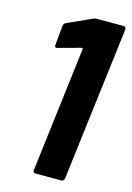

<svg xmlns="http://www.w3.org/2000/svg" viewBox="-109 -757 559 813"><g transform="rotate(15 170.0 -350.0)"><path d="M212 -700H329Q340 -700 340 -688L257 -12Q256 -7 252 -3.5Q248 0 243 0H130Q125 0 122 -3.5Q119 -7 120 -12L187 -560Q187 -562 185.5 -564Q184 -566 182 -565L83 -538L79 -537Q69 -537 71 -548L79 -634Q81 -644 89 -648L197 -697Q202 -700 212 -700Z"/></g></svg>

Font: Barlow
Style: Bold Italic
Weight: 700
Italic angle: -7°
Designer: Jeremy Tribby
Foundry: Tribby Type
Version: Version 1.422